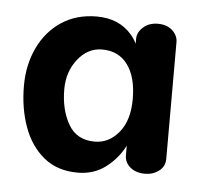

<svg xmlns="http://www.w3.org/2000/svg" viewBox="-35 -757 424 403"><g transform="rotate(5 176.5 -556.0)"><path d="M142 -391Q99 -391 70.5 -414.5Q42 -438 28 -477Q14 -516 14 -563Q14 -607 31 -643Q48 -679 79.5 -700Q111 -721 154 -721Q201 -721 228 -689.5Q255 -658 255 -593L240 -649V-682Q240 -695 252 -706Q264 -717 283 -717Q302 -717 313.5 -706.5Q325 -696 325 -682V-436Q325 -420 312.5 -410.5Q300 -401 283 -401Q264 -401 252 -411Q240 -421 240 -436V-474L255 -513Q255 -488 241.5 -459.5Q228 -431 202.5 -411Q177 -391 142 -391ZM172 -459Q202 -459 223 -484.5Q244 -510 244 -555Q244 -601 225 -627Q206 -653 171 -653Q141 -653 120 -626.5Q99 -600 99 -563Q99 -520 116.5 -489.5Q134 -459 172 -459Z"/></g></svg>

Font: Quicksand SemiBold
Style: Regular
Weight: 600
Designer: Andrew Paglinawan
Foundry: Andrew Paglinawan
Version: Version 3.006